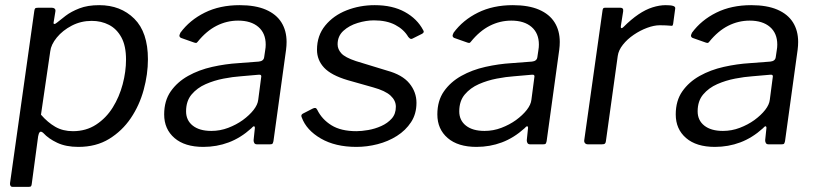

<svg xmlns="http://www.w3.org/2000/svg" viewBox="-20 -560 3170 745"><path d="M28 165Q23 165 20.5 160.5Q18 156 19 150L113 -517Q114 -525 116.5 -527.5Q119 -530 129 -530H181Q188 -530 192 -526.5Q196 -523 195 -516L188 -473Q187 -467 191 -467Q195 -467 202 -473Q214 -483 235 -499Q256 -515 288 -527.5Q320 -540 365 -540Q448 -540 501 -487.5Q554 -435 554 -330Q554 -272 537.5 -211.5Q521 -151 487.5 -101.5Q454 -52 403.5 -21Q353 10 284 10Q236 10 202 -6Q168 -22 148 -44Q139 -52 134.5 -47.5Q130 -43 128 -31L103 155Q102 161 100 163Q98 165 92 165H28ZM263 -51Q314 -51 353 -76.5Q392 -102 417.5 -143Q443 -184 456 -233Q469 -282 469 -329Q469 -382 451 -415Q433 -448 403 -463.5Q373 -479 336 -479Q294 -479 258.5 -460.5Q223 -442 200.5 -414.5Q178 -387 175 -361L139 -115Q165 -85 194.5 -68Q224 -51 263 -51Z M955 -62Q914 -25 867.5 -7.5Q821 10 769 10Q697 10 657 -24.5Q617 -59 617 -116Q617 -169 642.5 -205.5Q668 -242 710 -265.5Q752 -289 803.5 -300.5Q855 -312 905 -315L984 -321Q1003 -323 1005 -338L1009 -365Q1010 -371 1010.5 -376Q1011 -381 1011 -387Q1011 -431 982.5 -455.5Q954 -480 904 -480Q860 -480 820.5 -460Q781 -440 747 -398Q744 -394 741.5 -393.5Q739 -393 733 -395L682 -413Q678 -415 676.5 -419Q675 -423 680 -433Q716 -482 774.5 -511Q833 -540 910 -540Q971 -540 1011.5 -522.5Q1052 -505 1072 -473Q1092 -441 1092 -397Q1092 -390 1091.5 -382.5Q1091 -375 1090 -367L1041 -12Q1039 -4 1037 -2Q1035 0 1027 0H977Q970 0 967 -4.5Q964 -9 964 -16L969 -64Q968 -77 955 -62ZM993 -257Q995 -265 992.5 -268Q990 -271 983 -270L914 -264Q884 -262 847.5 -255Q811 -248 778 -233.5Q745 -219 723.5 -193.5Q702 -168 702 -128Q702 -93 728 -72.5Q754 -52 800 -52Q834 -52 865.5 -64Q897 -76 922 -94Q948 -113 964 -133.5Q980 -154 982 -173Z M1363 10Q1281 10 1225 -22.5Q1169 -55 1151 -104Q1146 -114 1155 -119L1194 -139Q1200 -142 1204 -141Q1208 -140 1211 -134Q1229 -97 1266 -74Q1303 -51 1363 -51Q1383 -51 1409 -55.5Q1435 -60 1459.5 -71Q1484 -82 1500 -100Q1516 -118 1516 -146Q1516 -170 1495.5 -189Q1475 -208 1428 -221L1329 -249Q1265 -268 1237.5 -297.5Q1210 -327 1210 -367Q1210 -422 1242 -461Q1274 -500 1325 -520Q1376 -540 1434 -540Q1503 -540 1551 -513.5Q1599 -487 1622 -443Q1625 -439 1624 -435.5Q1623 -432 1618 -429L1580 -410Q1576 -408 1572.5 -409.5Q1569 -411 1564 -417Q1547 -446 1513.5 -463.5Q1480 -481 1431 -481Q1401 -481 1368 -471Q1335 -461 1312.5 -440.5Q1290 -420 1290 -388Q1290 -369 1304.5 -353Q1319 -337 1361 -323L1482 -286Q1541 -270 1568.5 -236.5Q1596 -203 1596 -161Q1596 -118 1575 -86Q1554 -54 1520 -32.5Q1486 -11 1445 -0.5Q1404 10 1363 10Z M2015 -62Q1974 -25 1927.5 -7.5Q1881 10 1829 10Q1757 10 1717 -24.5Q1677 -59 1677 -116Q1677 -169 1702.5 -205.5Q1728 -242 1770 -265.5Q1812 -289 1863.5 -300.5Q1915 -312 1965 -315L2044 -321Q2063 -323 2065 -338L2069 -365Q2070 -371 2070.5 -376Q2071 -381 2071 -387Q2071 -431 2042.5 -455.5Q2014 -480 1964 -480Q1920 -480 1880.5 -460Q1841 -440 1807 -398Q1804 -394 1801.5 -393.5Q1799 -393 1793 -395L1742 -413Q1738 -415 1736.5 -419Q1735 -423 1740 -433Q1776 -482 1834.5 -511Q1893 -540 1970 -540Q2031 -540 2071.5 -522.5Q2112 -505 2132 -473Q2152 -441 2152 -397Q2152 -390 2151.5 -382.5Q2151 -375 2150 -367L2101 -12Q2099 -4 2097 -2Q2095 0 2087 0H2037Q2030 0 2027 -4.5Q2024 -9 2024 -16L2029 -64Q2028 -77 2015 -62ZM2053 -257Q2055 -265 2052.5 -268Q2050 -271 2043 -270L1974 -264Q1944 -262 1907.5 -255Q1871 -248 1838 -233.5Q1805 -219 1783.5 -193.5Q1762 -168 1762 -128Q1762 -93 1788 -72.5Q1814 -52 1860 -52Q1894 -52 1925.5 -64Q1957 -76 1982 -94Q2008 -113 2024 -133.5Q2040 -154 2042 -173Z M2261 0Q2254 0 2250 -4.5Q2246 -9 2247 -16L2318 -520Q2319 -526 2321 -528Q2323 -530 2328 -530H2387Q2393 -530 2396 -527Q2399 -524 2398 -516L2389 -459Q2388 -452 2391 -451Q2394 -450 2399 -455Q2429 -485 2457 -504Q2485 -523 2512 -531.5Q2539 -540 2563 -540Q2583 -540 2592 -537Q2601 -534 2600 -527L2592 -468Q2591 -463 2589.5 -461Q2588 -459 2585 -460Q2575 -461 2563.5 -461.5Q2552 -462 2540 -462Q2518 -462 2491 -452Q2464 -442 2439 -425Q2414 -408 2397 -386.5Q2380 -365 2377 -343L2331 -12Q2330 -5 2327 -2.5Q2324 0 2315 0H2261Z M2940 -62Q2899 -25 2852.5 -7.5Q2806 10 2754 10Q2682 10 2642 -24.5Q2602 -59 2602 -116Q2602 -169 2627.5 -205.5Q2653 -242 2695 -265.5Q2737 -289 2788.5 -300.5Q2840 -312 2890 -315L2969 -321Q2988 -323 2990 -338L2994 -365Q2995 -371 2995.5 -376Q2996 -381 2996 -387Q2996 -431 2967.5 -455.5Q2939 -480 2889 -480Q2845 -480 2805.5 -460Q2766 -440 2732 -398Q2729 -394 2726.5 -393.5Q2724 -393 2718 -395L2667 -413Q2663 -415 2661.5 -419Q2660 -423 2665 -433Q2701 -482 2759.5 -511Q2818 -540 2895 -540Q2956 -540 2996.5 -522.5Q3037 -505 3057 -473Q3077 -441 3077 -397Q3077 -390 3076.5 -382.5Q3076 -375 3075 -367L3026 -12Q3024 -4 3022 -2Q3020 0 3012 0H2962Q2955 0 2952 -4.5Q2949 -9 2949 -16L2954 -64Q2953 -77 2940 -62ZM2978 -257Q2980 -265 2977.5 -268Q2975 -271 2968 -270L2899 -264Q2869 -262 2832.5 -255Q2796 -248 2763 -233.5Q2730 -219 2708.5 -193.5Q2687 -168 2687 -128Q2687 -93 2713 -72.5Q2739 -52 2785 -52Q2819 -52 2850.5 -64Q2882 -76 2907 -94Q2933 -113 2949 -133.5Q2965 -154 2967 -173Z"/></svg>

Font: Libre Franklin
Style: Italic
Weight: 400
Italic angle: -8°
Designer: Pablo Impallari, Rodrigo Fuenzalida, Nhung Nguyen
Foundry: Impallari Type
Version: Version 3.000